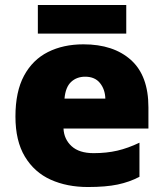

<svg xmlns="http://www.w3.org/2000/svg" viewBox="-20 -741 658 771"><path d="M315 -563Q436 -563 506 -500Q576 -437 576 -310V-225H235Q237 -182 267.5 -154Q298 -126 356 -126Q408 -126 451 -136Q494 -146 540 -168V-31Q500 -10 452.5 0Q405 10 333 10Q249 10 183.5 -19.5Q118 -49 80 -112Q42 -175 42 -273Q42 -373 76.5 -437Q111 -501 172.5 -532Q234 -563 315 -563ZM322 -433Q288 -433 265.5 -412Q243 -391 239 -345H403Q402 -382 381.5 -407.5Q361 -433 322 -433ZM487 -721V-606H132V-721Z"/></svg>

Font: Noto Sans Georgian Black
Style: Regular
Weight: 900
Designer: Monotype Design Team, Akaki Razmadze
Foundry: Google LLC
Version: Version 2.005; ttfautohint (v1.8.4.7-5d5b)